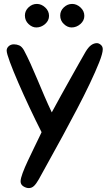

<svg xmlns="http://www.w3.org/2000/svg" viewBox="-20 -731 558 979"><path d="M178 183Q165 206 153.5 217Q142 228 127 228Q113 228 99 219Q85 210 85 194Q85 179 95.5 151Q106 123 121.5 90Q137 57 154 22Q171 -13 185 -42L192 -57Q162 -116 130.5 -183Q99 -250 73 -310Q47 -370 30.5 -414.5Q14 -459 14 -473Q14 -486 24.5 -495.5Q35 -505 51 -505Q65 -505 78 -499.5Q91 -494 102 -475Q118 -445 135.5 -406.5Q153 -368 170.5 -326Q188 -284 206.5 -241Q225 -198 244 -158Q266 -199 291 -244Q316 -289 339.5 -331Q363 -373 383 -408.5Q403 -444 417 -468Q431 -491 445 -501Q459 -511 474 -511Q484 -511 494 -502.5Q504 -494 504 -480Q504 -459 485.5 -412.5Q467 -366 438 -305Q409 -244 372.5 -174.5Q336 -105 300 -38.5Q264 28 231.5 86Q199 144 178 183ZM168 -711Q191 -711 210.5 -693Q230 -675 230 -650Q230 -626 210 -608.5Q190 -591 165 -591Q144 -591 125.5 -608.5Q107 -626 107 -652Q107 -676 125.5 -693.5Q144 -711 168 -711ZM348 -711Q371 -711 390.5 -693Q410 -675 410 -650Q410 -626 390 -608.5Q370 -591 345 -591Q324 -591 305.5 -608.5Q287 -626 287 -652Q287 -676 305.5 -693.5Q324 -711 348 -711Z"/></svg>

Font: Sniglet
Style: Regular
Weight: 400
Designer: Haley Fiege
Foundry: Haley Fiege, Pablo Impallari, Brenda Gallo
Version: Version 2.000; ttfautohint (v0.95) -l 8 -r 50 -G 200 -x 14 -